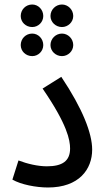

<svg xmlns="http://www.w3.org/2000/svg" viewBox="-20 -827 468 852"><path d="M255 -707C282 -707 305 -729 305 -756C305 -784 282 -807 255 -807C227 -807 204 -784 204 -756C204 -729 227 -707 255 -707ZM123 -707C150 -707 172 -729 172 -756C172 -784 150 -807 123 -807C94 -807 72 -784 72 -756C72 -729 94 -707 123 -707ZM123 -578C150 -578 172 -600 172 -627C172 -655 150 -678 123 -678C94 -678 72 -655 72 -627C72 -600 94 -578 123 -578ZM255 -578C282 -578 305 -600 305 -627C305 -655 282 -678 255 -678C227 -678 204 -655 204 -627C204 -600 227 -578 255 -578ZM35 -30C73 -8 140 5 193 5C331 5 389 -76 389 -163C389 -235 347 -344 252 -486L169 -434C279 -274 291 -205 291 -168C291 -112 256 -89 188 -89C148 -89 101 -100 62 -115Z"/></svg>

Font: Noto Sans Arabic Cond Med
Style: Regular
Weight: 500
Width: 3
Designer: Monotype Design Team, Nadine Chahine, Nizar Qandah and Khaled Hosny
Foundry: Monotype Imaging Inc.
Version: Version 2.012